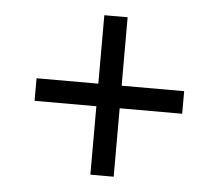

<svg xmlns="http://www.w3.org/2000/svg" viewBox="-39 -616 590 517"><g transform="rotate(5 255.5 -357.5)"><path d="M223 -142V-327H56V-388H223V-573H286V-388H455V-327H286V-142Z"/></g></svg>

Font: Noto Serif Khmer SemiCondensed Medium
Style: Regular
Weight: 500
Width: 4
Designer: Danh Hong and the Monotype Design Team
Foundry: Monotype Imaging Inc.
Version: Version 2.004; ttfautohint (v1.8.4.7-5d5b)